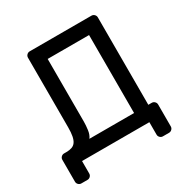

<svg xmlns="http://www.w3.org/2000/svg" viewBox="-183 -849 1070 1109"><g transform="rotate(-30 352.5 -295.0)"><path d="M139 -673Q139 -684 147 -692Q155 -700 166 -700H578Q589 -700 597 -692Q605 -684 605 -673V-90H628Q639 -90 647 -82Q655 -74 655 -63V83Q655 94 647 102Q639 110 628 110H587Q576 110 568 102Q560 94 560 83V0H111V83Q111 94 103 102Q95 110 84 110H43Q32 110 24 102Q16 94 16 83V-63Q16 -74 24 -82Q32 -90 43 -90H59Q80 -90 95.5 -95.5Q111 -101 120.5 -114.5Q130 -128 134.5 -151Q139 -174 139 -209ZM234 -192Q234 -168 230 -138Q226 -108 212 -90H510V-610H234Z"/></g></svg>

Font: Rubik
Style: Regular
Weight: 400
Designer: Hubert & Fischer
Foundry: Hubert & Fischer
Version: Version 1.002; ttfautohint (v1.6)